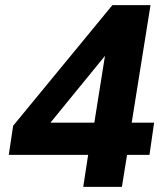

<svg xmlns="http://www.w3.org/2000/svg" viewBox="-20 -725 640 745"><path d="M303 0 322 -124H14L31 -237L416 -705H564L491 -249H578L560 -124H473L453 0ZM346 -249 390 -525H401L152 -220L151 -249Z"/></svg>

Font: Nunito Sans 9pt ExtraBold
Style: Italic
Weight: 800
Italic angle: -9°
Version: Version 3.101;gftools[0.9.27]